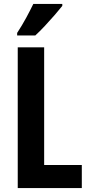

<svg xmlns="http://www.w3.org/2000/svg" viewBox="-20 -1005 451 974"><path d="M70 -51V-765H204V-168H395V-51ZM296 -975Q282 -957 258.5 -930Q235 -903 208.5 -874.5Q182 -846 159 -825H67V-838Q93 -878 113 -915Q133 -952 149 -985H296Z"/></svg>

Font: Noto Sans Tamil UI ExtraCondensed
Style: Bold
Weight: 700
Width: 2
Designer: Jelle Bosma - Monotype Design Team
Foundry: Monotype Imaging Inc.
Version: Version 2.004; ttfautohint (v1.8.4.7-5d5b)